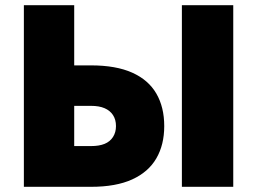

<svg xmlns="http://www.w3.org/2000/svg" viewBox="-20 -720 991 740"><path d="M681 -700V0H879V-700ZM72 -700V0H266V-700ZM196 -312H331Q362 -312 383 -303Q404 -294 415.5 -276.5Q427 -259 427 -234Q427 -210 415.5 -192Q404 -174 383 -165.5Q362 -157 331 -157H196V0H331Q427 0 489.5 -28.5Q552 -57 582.5 -109.5Q613 -162 613 -234Q613 -307 582.5 -359.5Q552 -412 489.5 -440Q427 -468 331 -468H196Z"/></svg>

Font: Jost ExtraBold
Style: Regular
Weight: 800
Version: Version 3.710